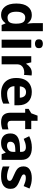

<svg xmlns="http://www.w3.org/2000/svg" viewBox="1344 -2144 810 3538"><g transform="rotate(90 1749.0 -375.0)"><path d="M251 10Q160 10 102.5 -61.5Q45 -133 45 -272Q45 -412 103 -484Q161 -556 255 -556Q314 -556 352 -533Q390 -510 412 -476H417Q414 -492 410 -522.5Q406 -553 406 -585V-760H555V0H441L412 -71H406Q384 -37 347 -13.5Q310 10 251 10ZM303 -109Q365 -109 390 -145.5Q415 -182 416 -255V-271Q416 -351 391.5 -393Q367 -435 301 -435Q252 -435 224 -392.5Q196 -350 196 -270Q196 -190 224 -149.5Q252 -109 303 -109Z M786 -760Q819 -760 843 -744.5Q867 -729 867 -687Q867 -646 843 -630Q819 -614 786 -614Q752 -614 728.5 -630Q705 -646 705 -687Q705 -729 728.5 -744.5Q752 -760 786 -760ZM860 -546V0H711V-546Z M1321 -556Q1332 -556 1347 -555Q1362 -554 1371 -552L1360 -412Q1353 -414 1339.5 -415.5Q1326 -417 1316 -417Q1278 -417 1243 -403.5Q1208 -390 1186.5 -360Q1165 -330 1165 -278V0H1016V-546H1129L1151 -454H1158Q1182 -496 1224 -526Q1266 -556 1321 -556Z M1675 -556Q1788 -556 1854 -491.5Q1920 -427 1920 -308V-236H1568Q1570 -173 1605.5 -137Q1641 -101 1704 -101Q1757 -101 1800 -111.5Q1843 -122 1889 -144V-29Q1849 -9 1804.5 0.5Q1760 10 1697 10Q1615 10 1552 -20.5Q1489 -51 1453 -113Q1417 -175 1417 -269Q1417 -365 1449.5 -428.5Q1482 -492 1540 -524Q1598 -556 1675 -556ZM1676 -450Q1633 -450 1604.5 -422Q1576 -394 1571 -335H1780Q1779 -385 1754 -417.5Q1729 -450 1676 -450Z M2271 -109Q2296 -109 2319 -114Q2342 -119 2365 -126V-15Q2341 -5 2305.5 2.5Q2270 10 2228 10Q2179 10 2140.5 -6Q2102 -22 2079.5 -61.5Q2057 -101 2057 -171V-434H1986V-497L2068 -547L2111 -662H2206V-546H2359V-434H2206V-171Q2206 -140 2224 -124.5Q2242 -109 2271 -109Z M2699 -557Q2809 -557 2867.5 -509.5Q2926 -462 2926 -364V0H2822L2793 -74H2789Q2754 -30 2715 -10Q2676 10 2608 10Q2535 10 2487 -32.5Q2439 -75 2439 -163Q2439 -250 2500 -291.5Q2561 -333 2683 -337L2778 -340V-364Q2778 -407 2755.5 -427Q2733 -447 2693 -447Q2653 -447 2615 -435.5Q2577 -424 2539 -407L2490 -508Q2534 -531 2587.5 -544Q2641 -557 2699 -557ZM2720 -251Q2648 -249 2620 -225Q2592 -201 2592 -162Q2592 -128 2612 -113.5Q2632 -99 2664 -99Q2712 -99 2745 -127.5Q2778 -156 2778 -208V-253Z M3460 -162Q3460 -79 3401.5 -34.5Q3343 10 3227 10Q3170 10 3129 2.5Q3088 -5 3047 -22V-145Q3091 -125 3142 -112Q3193 -99 3232 -99Q3276 -99 3294.5 -112Q3313 -125 3313 -146Q3313 -160 3305.5 -171Q3298 -182 3273 -196Q3248 -210 3195 -232Q3144 -254 3111 -275.5Q3078 -297 3062 -327.5Q3046 -358 3046 -404Q3046 -480 3105 -518Q3164 -556 3262 -556Q3313 -556 3359 -546Q3405 -536 3454 -513L3409 -406Q3369 -423 3333 -434.5Q3297 -446 3260 -446Q3194 -446 3194 -410Q3194 -397 3202.5 -386.5Q3211 -376 3235.5 -364Q3260 -352 3308 -332Q3355 -313 3389 -292.5Q3423 -272 3441.5 -241.5Q3460 -211 3460 -162Z"/></g></svg>

Font: Noto Sans Telugu
Style: Bold
Weight: 700
Designer: Jelle Bosma - Monotype Design Team
Foundry: Monotype Imaging Inc.
Version: Version 2.005; ttfautohint (v1.8.4.7-5d5b)